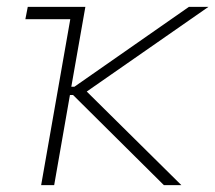

<svg xmlns="http://www.w3.org/2000/svg" viewBox="-20 -540 628 560"><path d="M54 -484H185L100 0H138L184 -263H193L458 0H509L233 -273L588 -520H531L197 -287H188L229 -520H61Z"/></svg>

Font: Fixel Display 20240404 ExLight
Style: Italic
Weight: 200
Italic angle: -10°
Designer: AlfaBravo + MacPaw
Foundry: Kyrylo Tkachov, Marchela Mozhyna, Serhii Makarenko, Maria Weinstein, Zakhar Kryvoshyya
Version: Version 1.211;Glyphs 3.2 (3225)